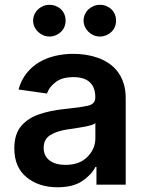

<svg xmlns="http://www.w3.org/2000/svg" viewBox="-20 -780 615 811"><path d="M40.5 -153.1Q40.5 -214.5 70.3 -248.6Q99.8 -282.3 147.4 -297.9Q171.2 -305.8 196 -310.9Q220.9 -316.1 247.5 -318.9Q284.1 -322.8 309.7 -326.3Q335.2 -329.9 351.2 -333.5Q382.5 -340.2 382.5 -367.9V-370Q382.5 -410.9 359.4 -432.5Q336.3 -454.2 290.1 -454.2Q242.5 -454.2 215.6 -433.6Q187.9 -413 178.3 -384.9L58.2 -402Q69.6 -442.1 92.3 -470.7Q115.1 -499.3 145.8 -517.4Q176.5 -535.5 213.2 -544Q250 -552.6 289.4 -552.6Q315.3 -552.6 341.8 -548.7Q368.3 -544.7 392.9 -536Q417.6 -527.3 439.1 -513Q460.6 -498.6 476.6 -477.8Q492.5 -457 501.8 -429Q511 -400.9 511 -365.1V0H387.4V-74.9H383.2Q374.3 -57.5 360.3 -42.8Q346.2 -28.1 326.7 -14.9Q288 11 223 11Q144.2 11 92.7 -30.9Q40.5 -73.2 40.5 -153.1ZM256.4 -83.5Q315.3 -83.5 348.7 -116.8Q382.8 -150.9 382.8 -195.7V-259.9Q375 -253.2 353 -248.2Q342 -245.7 330.1 -243.6Q318.2 -241.5 306.5 -239.5Q294.7 -237.6 284.1 -236Q273.4 -234.4 264.9 -233.3Q243.3 -230.1 225.7 -224.4Q208.1 -218.8 193.2 -209.9Q164.4 -192.5 164.4 -155.2Q164.4 -137.8 171.2 -124.3Q177.9 -110.8 190.2 -101.7Q202.4 -92.7 219.3 -88.1Q236.2 -83.5 256.4 -83.5ZM333.1 -692.5Q333.1 -707 338.6 -719.3Q344.1 -731.5 353.5 -740.4Q362.9 -749.3 375.4 -754.4Q387.8 -759.6 402 -759.6Q416.5 -759.6 429 -754.6Q441.4 -749.6 450.6 -740.8Q459.9 -731.9 465 -719.5Q470.2 -707 470.2 -692.5Q470.2 -678.3 464.8 -666Q459.5 -653.8 450.1 -644.9Q440.7 -636 428.3 -630.9Q415.8 -625.7 402 -625.7Q388.1 -625.7 375.7 -631Q363.3 -636.4 353.9 -645.4Q344.5 -654.5 338.8 -666.5Q333.1 -678.6 333.1 -692.5ZM188.9 -759.6Q203.5 -759.6 215.9 -754.6Q228.3 -749.6 237.6 -740.8Q246.8 -731.9 252 -719.5Q257.1 -707 257.1 -692.5Q257.1 -678.3 251.8 -666Q246.4 -653.8 237 -644.9Q227.6 -636 215.2 -630.9Q202.8 -625.7 188.9 -625.7Q175.1 -625.7 162.6 -631Q150.2 -636.4 140.8 -645.4Q131.4 -654.5 125.7 -666.5Q120 -678.6 120 -692.5Q120 -707 125.5 -719.3Q131 -731.5 140.4 -740.4Q149.9 -749.3 162.3 -754.4Q174.7 -759.6 188.9 -759.6Z"/></svg>

Font: Inter P Semi Bold
Style: Regular
Weight: 600
Designer: Rasmus Andersson
Foundry: rsms
Version: Version 3.018;git-588b23468